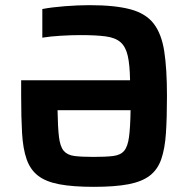

<svg xmlns="http://www.w3.org/2000/svg" viewBox="-20 -716 730 744"><path d="M343 8Q262 8 209.5 -2Q157 -12 127 -35.5Q97 -59 83 -99.5Q69 -140 65.5 -200Q62 -260 62 -344V-405H484Q483 -465 475 -500Q467 -535 447 -552.5Q427 -570 389.5 -575Q352 -580 292 -580Q257 -580 215.5 -577.5Q174 -575 144 -570V-681Q180 -688 231.5 -692Q283 -696 327 -696Q425 -696 485 -680Q545 -664 575.5 -624.5Q606 -585 616.5 -517Q627 -449 627 -344Q627 -260 623 -200Q619 -140 605 -99.5Q591 -59 560.5 -35.5Q530 -12 477.5 -2Q425 8 343 8ZM343 -108Q390 -108 418.5 -111.5Q447 -115 461 -131.5Q475 -148 480 -185.5Q485 -223 486 -289H203Q204 -223 208.5 -185.5Q213 -148 227 -131.5Q241 -115 268.5 -111.5Q296 -108 343 -108Z"/></svg>

Font: Saira SemiBold
Style: Regular
Weight: 600
Designer: Hector Gatti with collaboration of the Omnibus-Type team
Foundry: Omnibus-Type
Version: Version 1.100; ttfautohint (v1.8.3)